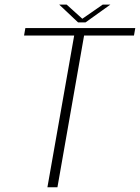

<svg xmlns="http://www.w3.org/2000/svg" viewBox="-20 -794 594 814"><path d="M181 0H223.5L336.5 -643.5H548L553.5 -675H87.5L82 -643.5H294.5ZM311 -699H342.5L448 -774.5H415.5L329 -714.5L262.5 -774.5H231Z"/></svg>

Font: Anybody Thin ExtraLight
Style: Italic
Weight: 250
Italic angle: -10°
Version: Version 1.113;gftools[0.9.25]